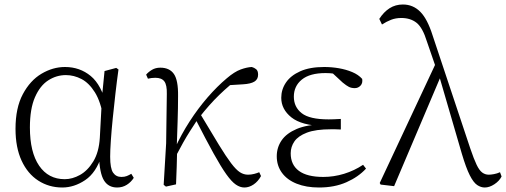

<svg xmlns="http://www.w3.org/2000/svg" viewBox="-20 -820 2251 854"><path d="M257 14Q198 14 150.5 -16.5Q103 -47 76 -105.5Q49 -164 49 -247Q49 -340 81.5 -401Q114 -462 164.5 -492Q215 -522 269 -522Q335 -522 383.5 -482Q432 -442 454 -349H462L440 -296Q428 -368 402 -409.5Q376 -451 342.5 -468.5Q309 -486 273 -486Q231 -486 194.5 -462.5Q158 -439 135.5 -387.5Q113 -336 113 -253Q113 -143 154 -83Q195 -23 268 -23Q302 -23 336 -42Q370 -61 395 -102Q420 -143 424 -207L434 -393L445 -504L497 -518L507 -511Q500 -461 493.5 -404.5Q487 -348 481.5 -293.5Q476 -239 473 -194.5Q470 -150 470 -123Q470 -71 483 -52Q496 -33 520 -33Q534 -33 544 -37Q554 -41 564 -47L575 -29Q563 -10 544 2Q525 14 501 14Q462 14 442.5 -17.5Q423 -49 420 -128H432Q408 -52 359 -19Q310 14 257 14Z M718 10 708 2 719 -183 722 -402Q723 -442 711 -458Q699 -474 671 -474Q662 -474 654 -473Q646 -472 638 -470L630 -488Q640 -500 656 -509.5Q672 -519 693 -519Q734 -519 753.5 -491Q773 -463 772 -393Q772 -339 770 -279.5Q768 -220 766 -161L768 -158Q767 -118 766 -78.5Q765 -39 763 0ZM757 -116 743 -145H751L757 -158Q786 -222 823.5 -280Q861 -338 903.5 -387Q946 -436 989 -472Q1023 -501 1050.5 -511Q1078 -521 1100 -522Q1111 -519 1119.5 -512Q1128 -505 1128 -488Q1128 -467 1111.5 -457Q1095 -447 1061 -445L980 -440L1047 -476Q1000 -441 955.5 -398Q911 -355 865 -296L859 -289Q840 -260 825 -236.5Q810 -213 794.5 -185.5Q779 -158 757 -116ZM1067 14Q1048 14 1029 1Q1010 -12 986.5 -45Q963 -78 930 -137.5Q897 -197 849 -291L871 -313Q921 -229 953.5 -176Q986 -123 1008 -94Q1030 -65 1047 -54Q1064 -43 1083 -43Q1097 -43 1110.5 -46.5Q1124 -50 1133 -54L1141 -37Q1128 -13 1108 0.5Q1088 14 1067 14Z M1399 14Q1342 14 1299.5 -3Q1257 -20 1234 -51.5Q1211 -83 1211 -125Q1211 -164 1232.5 -195.5Q1254 -227 1300 -246.5Q1346 -266 1419 -267V-259Q1321 -262 1276 -298Q1231 -334 1231 -385Q1231 -422 1252 -453Q1273 -484 1315.5 -503Q1358 -522 1422 -522Q1455 -522 1487 -516.5Q1519 -511 1546.5 -499.5Q1574 -488 1591 -469Q1594 -450 1583.5 -439Q1573 -428 1558 -428Q1543 -428 1532 -433.5Q1521 -439 1504 -453L1449 -504L1503 -502L1507 -485Q1482 -490 1465 -492.5Q1448 -495 1428 -495Q1358 -495 1322.5 -466Q1287 -437 1287 -390Q1287 -344 1322 -316.5Q1357 -289 1442 -289Q1453 -289 1465.5 -289.5Q1478 -290 1496 -291V-244Q1478 -245 1469.5 -245Q1461 -245 1453 -245Q1384 -245 1345 -230Q1306 -215 1289.5 -191Q1273 -167 1273 -138Q1273 -87 1309.5 -60Q1346 -33 1418 -33Q1465 -33 1510.5 -47Q1556 -61 1595 -87L1608 -70Q1574 -33 1521 -9.5Q1468 14 1399 14Z M1673 1 1669 -6 1921 -544 1944 -489 1733 8ZM2136 14Q2119 14 2102.5 3Q2086 -8 2069.5 -40.5Q2053 -73 2034 -137L1932 -487L1929 -490L1879 -635Q1860 -697 1833 -718.5Q1806 -740 1765 -740Q1740 -740 1719.5 -732Q1699 -724 1679 -711L1667 -736Q1687 -767 1713 -783.5Q1739 -800 1772 -800Q1817 -800 1849 -768Q1881 -736 1904 -663L2072 -159Q2088 -112 2100 -87Q2112 -62 2125 -52.5Q2138 -43 2154 -43Q2163 -43 2177 -45.5Q2191 -48 2204 -54L2211 -35Q2201 -15 2179 -0.5Q2157 14 2136 14Z"/></svg>

Font: Noto Serif SC
Style: Regular
Weight: 200
Designer: Ryoko NISHIZUKA 西塚涼子 (kana & ideographs); Frank Grießhammer (Latin, Greek & Cyrillic); Wenlong ZHANG 张文龙 (bopomofo); San
Foundry: Adobe
Version: Version 2.001;hotconv 1.1.0;makeotfexe 2.6.0